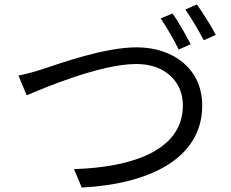

<svg xmlns="http://www.w3.org/2000/svg" viewBox="-20 -845 1040 864"><path d="M814 -802C842 -763 874 -707 897 -664L951 -688C932 -726 893 -787 866 -825ZM703 -762C730 -722 765 -663 784 -622L838 -646C817 -686 782 -750 756 -784ZM100 -416C175 -448 432 -557 593 -557C726 -557 803 -475 803 -371C803 -167 573 -92 313 -84L348 -1C655 -17 890 -133 890 -370C890 -536 759 -632 595 -632C450 -632 254 -561 172 -534C135 -522 99 -512 63 -505Z"/></svg>

Font: Spoqa Han Sans Neo Regular
Style: Regular
Weight: 400
Designer: [Spoqa Han Sans Neo] Dong-huui Kim  Younghwa Kang  Yujin Lee  [Noto Sans] Ryoko NISHIZUKA  (kana & ideographs); Paul D. 
Foundry: Spoqa (http://www.spoqa-han-sans.com)
Version: Version 1.000